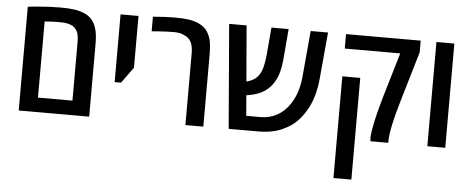

<svg xmlns="http://www.w3.org/2000/svg" viewBox="-55 -779 2832 1157"><g transform="rotate(5 1361.0 -200.0)"><path d="M70.3 0V-627Q79.6 -628.9 94 -630.4Q108.4 -631.8 127 -633.3Q164.6 -636.7 200.2 -638.4Q235.8 -640.1 266.6 -640.1Q318.4 -640.1 352.5 -635Q386.7 -629.9 413.6 -617.7Q440.4 -606 457.3 -586.7Q474.1 -567.4 483.4 -540Q490.2 -521 493.4 -496.8Q496.6 -472.7 496.6 -442.4V0ZM179.2 -87.4H387.7V-443.8Q387.7 -468.3 383.3 -487.1Q378.9 -505.9 369.1 -517.6Q361.3 -529.3 349.6 -536.1Q337.9 -543 321.8 -546.4Q309.6 -549.8 294.7 -550.8Q279.8 -551.8 260.3 -551.8Q242.7 -551.8 222.9 -550.8Q203.1 -549.8 179.2 -547.9Z M631.3 -220.7V-630.4H739.7V-317.4L669.9 -220.7Z M1078.6 0V-434.6Q1078.6 -478.5 1064.9 -503.7Q1051.3 -528.8 1022.5 -539.6Q1010.7 -546.4 995.1 -549.3Q979.5 -552.2 960.4 -552.2Q943.8 -552.2 920.2 -551.3Q896.5 -550.3 871.6 -548.6Q846.7 -546.9 826.7 -544.9V-633.3Q864.7 -636.7 897.5 -638.4Q930.2 -640.1 957.5 -640.1Q1009.8 -640.1 1042.5 -635.3Q1075.2 -630.4 1101.1 -619.1Q1126 -607.9 1142.6 -591.8Q1159.2 -575.7 1169.9 -550.8Q1180.2 -527.3 1183.6 -499Q1187 -470.7 1187 -434.1V0Z M1340.3 0 1288.1 -630.4H1393.6L1421.9 -293Q1444.8 -298.8 1463.9 -310.1Q1482.9 -321.3 1495.1 -338.9Q1509.8 -359.9 1517.6 -390.4Q1525.4 -420.9 1529.3 -460L1543.9 -630.4H1647.9L1632.3 -445.8Q1627.4 -393.1 1615.2 -355Q1603 -316.9 1579.6 -287.1Q1555.2 -255.9 1520.5 -237.8Q1485.8 -219.7 1435.5 -211.9Q1434.1 -211.9 1432.1 -211.7Q1430.2 -211.4 1428.7 -211.4L1439 -87.4H1526.4Q1581.5 -87.4 1627.2 -113.3Q1672.9 -139.2 1703.6 -187.5Q1747.1 -252.9 1756.3 -352.5L1781.2 -630.4H1886.2L1860.8 -351.6Q1855.5 -291.5 1839.6 -238.5Q1823.7 -185.5 1796.9 -145Q1776.9 -110.8 1747.3 -82Q1717.8 -53.2 1677.7 -34.2Q1644 -16.1 1604.2 -8.1Q1564.5 0 1521 0Z M2197.8 0Q2197.8 -3.4 2197 -8.1Q2196.3 -12.7 2196.3 -20Q2196.3 -39.1 2200.7 -65.7Q2205.1 -92.3 2211.4 -121.6Q2216.8 -146.5 2222.7 -170.4Q2228.5 -194.3 2235.4 -218.5Q2242.2 -242.7 2249 -267.6L2330.6 -543H1995.1V-630.4H2446.8V-559.6L2357.9 -258.3Q2353 -240.7 2347.2 -220.7Q2341.3 -200.7 2336.2 -181.2Q2331.1 -161.6 2327.6 -146.5Q2323.7 -130.9 2319.8 -112.8Q2315.9 -94.7 2312.7 -76.9Q2309.6 -59.1 2307.6 -43.2Q2305.7 -27.3 2305.7 -16.1V0ZM1995.1 240.2V-375H2103.5V240.2Z M2542 0V-630.4H2650.4V0Z"/></g></svg>

Font: Open Sans SemiCondensed SemiBold
Style: Regular
Weight: 600
Width: 4
Designer: Monotype Design Team
Foundry: Monotype Imaging Inc.
Version: Version 3.000